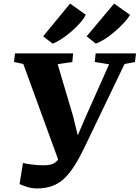

<svg xmlns="http://www.w3.org/2000/svg" viewBox="-20 -1043 784 1079"><path d="M186.5 16Q159.5 16 132.8 7.5Q106 -1 90 -8.5L109 -127Q128.5 -122.5 150.5 -119.5Q172.5 -116.5 192.2 -115.2Q212 -114 224.5 -114Q244 -114 260 -117Q276 -120 289.2 -129.2Q302.5 -138.5 314 -156.5Q325.5 -174.5 336.5 -205.5L319 -113L111 -683.5L58.5 -694.5L64.5 -743H391L386.5 -694.5L304 -682.5L390 -392.5L433.5 -216L387.5 -212.5L455 -371.5L593 -681.5L512.5 -694.5L517.5 -743H744.5L738.5 -694.5L680 -683.5L458.5 -222.5Q427.5 -157.5 398.8 -112Q370 -66.5 339.2 -38.2Q308.5 -10 271.5 3Q234.5 16 186.5 16ZM222.5 -839 374 -1023 462 -960Q451.5 -938.5 429.5 -913.5Q407.5 -888.5 379.8 -864.8Q352 -841 324.5 -823.2Q297 -805.5 275.5 -798ZM467 -839 621.5 -1023 711 -959Q698 -938 675 -913.2Q652 -888.5 624.2 -864.8Q596.5 -841 568.8 -823.2Q541 -805.5 518.5 -798Z"/></svg>

Font: Merriweather 36pt Black
Style: Italic
Weight: 900
Italic angle: -7.8°
Version: Version 2.101